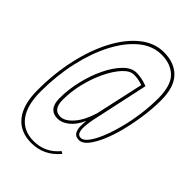

<svg xmlns="http://www.w3.org/2000/svg" viewBox="-249 -808 1020 1020"><g transform="rotate(45 261.0 -298.0)"><path d="M194 122Q110 122 64.5 65Q19 8 19 -100Q19 -228 44.5 -340Q70 -452 115.5 -537Q161 -622 221.5 -670Q282 -718 352 -718Q432 -718 477 -671Q522 -624 522 -526Q522 -466 513 -402Q504 -338 489 -278.5Q474 -219 453.5 -171.5Q433 -124 410 -96Q387 -68 362 -68Q336 -68 326 -85Q316 -102 316 -125.5Q316 -149 318 -168Q296 -118 264 -93Q232 -68 201 -68Q168 -68 150 -89Q132 -110 132 -153Q132 -218 148 -285.5Q164 -353 191.5 -410Q219 -467 254 -502.5Q289 -538 326 -538Q346 -538 365.5 -534Q385 -530 410 -521L341 -202Q336 -179 333 -151Q330 -123 335.5 -103Q341 -83 361 -83Q380 -83 400 -109Q420 -135 438.5 -179.5Q457 -224 472 -281Q487 -338 495.5 -400Q504 -462 504 -522Q504 -619 463 -659.5Q422 -700 352 -700Q285 -700 227.5 -652.5Q170 -605 127 -522.5Q84 -440 60 -333Q36 -226 36 -107Q36 -3 77.5 51.5Q119 106 196 106Q283 106 339 38L352 46Q289 122 194 122ZM204 -86Q238 -86 273.5 -126.5Q309 -167 330 -237L390 -509Q358 -521 324 -521Q294 -521 263.5 -488Q233 -455 207 -401.5Q181 -348 165.5 -284.5Q150 -221 150 -159Q150 -86 204 -86Z"/></g></svg>

Font: Georama SemiCondensed Thin
Style: Italic
Weight: 100
Width: 4
Italic angle: -9°
Designer: Jean-Baptiste Levee
Foundry: Production Type
Version: Version 1.000